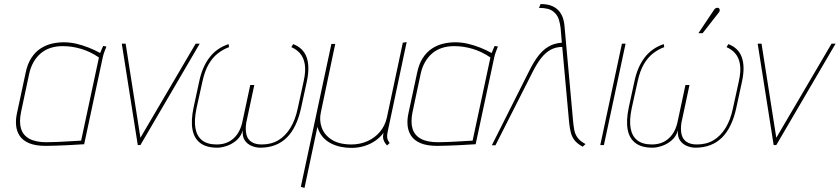

<svg xmlns="http://www.w3.org/2000/svg" viewBox="-20 -717 4150 949"><path d="M506 -487 490 -490Q490 -490 485 -479Q480 -468 475 -455Q448 -470 417.5 -482Q387 -494 356.5 -501Q326 -508 295 -508Q265 -508 235.5 -501Q206 -494 180 -477Q154 -460 134.5 -430Q115 -400 106 -354L64 -158Q57 -127 59.5 -98Q62 -69 77 -46Q92 -23 123.5 -9.5Q155 4 206 4Q228 4 254 3Q280 2 305.5 1Q331 0 351.5 -1.5Q372 -3 384.5 -3.5Q397 -4 396 -4L488 -434Q491 -448 496 -461Q501 -474 506 -487ZM84 -163 124 -351Q131 -384 145.5 -409.5Q160 -435 181 -453Q202 -471 229.5 -480Q257 -489 290 -489Q314 -489 336.5 -485.5Q359 -482 381 -475.5Q403 -469 425 -458.5Q447 -448 469 -433L381 -22Q382 -22 365 -21Q348 -20 321.5 -18.5Q295 -17 265.5 -15.5Q236 -14 210 -14Q157 -14 125.5 -31Q94 -48 84 -81Q74 -114 84 -163Z M582 -501 661 0H674L967 -501H947L674 -36L601 -501Z M1429 -499 1420 -484Q1446 -473 1463.5 -452.5Q1481 -432 1486.5 -399Q1492 -366 1481 -316L1452 -183Q1440 -125 1415.5 -85Q1391 -45 1356 -24Q1321 -3 1274 -3Q1242 -3 1223 -15.5Q1204 -28 1198 -52Q1192 -76 1197 -110L1237 -297H1217L1177 -110Q1169 -76 1151.5 -52Q1134 -28 1109 -15.5Q1084 -3 1051 -3Q1005 -3 979 -23.5Q953 -44 946 -83Q939 -122 951 -180L981 -316Q992 -366 1011 -399Q1030 -432 1056 -452.5Q1082 -473 1112 -484L1110 -499Q1052 -480 1016 -433.5Q980 -387 965 -316L937 -187Q923 -120 931.5 -76Q940 -32 970.5 -9.5Q1001 13 1054 13Q1074 13 1100 4.5Q1126 -4 1148.5 -23Q1171 -42 1180 -73Q1177 -42 1190 -23Q1203 -4 1224.5 4.5Q1246 13 1266 13Q1347 13 1397.5 -37Q1448 -87 1469 -187L1497 -316Q1512 -388 1495.5 -434Q1479 -480 1429 -499Z M1897 -70 1990 -509 1971 -506 1892 -135Q1883 -95 1857.5 -65Q1832 -35 1795.5 -19Q1759 -3 1717 -3Q1657 -3 1620.5 -26Q1584 -49 1570.5 -85.5Q1557 -122 1566 -162L1637 -500H1618L1467 206L1485 212L1549 -90Q1557 -62 1573.5 -42Q1590 -22 1613.5 -9.5Q1637 3 1663.5 8.5Q1690 14 1717 14Q1751 14 1781.5 4.5Q1812 -5 1836 -22Q1860 -39 1876 -61Q1871 -41 1875 -28Q1879 -15 1885 -8Q1891 -1 1893 2L1906 -10Q1899 -19 1896 -27.5Q1893 -36 1893.5 -46Q1894 -56 1897 -70Z M2441 -487 2425 -490Q2425 -490 2420 -479Q2415 -468 2410 -455Q2383 -470 2352.5 -482Q2322 -494 2291.5 -501Q2261 -508 2230 -508Q2200 -508 2170.5 -501Q2141 -494 2115 -477Q2089 -460 2069.5 -430Q2050 -400 2041 -354L1999 -158Q1992 -127 1994.5 -98Q1997 -69 2012 -46Q2027 -23 2058.5 -9.5Q2090 4 2141 4Q2163 4 2189 3Q2215 2 2240.5 1Q2266 0 2286.5 -1.5Q2307 -3 2319.5 -3.5Q2332 -4 2331 -4L2423 -434Q2426 -448 2431 -461Q2436 -474 2441 -487ZM2019 -163 2059 -351Q2066 -384 2080.5 -409.5Q2095 -435 2116 -453Q2137 -471 2164.5 -480Q2192 -489 2225 -489Q2249 -489 2271.5 -485.5Q2294 -482 2316 -475.5Q2338 -469 2360 -458.5Q2382 -448 2404 -433L2316 -22Q2317 -22 2300 -21Q2283 -20 2256.5 -18.5Q2230 -17 2200.5 -15.5Q2171 -14 2145 -14Q2092 -14 2060.5 -31Q2029 -48 2019 -81Q2009 -114 2019 -163Z M2813 -114 2770 -590Q2769 -606 2763.5 -624.5Q2758 -643 2745.5 -659.5Q2733 -676 2710.5 -686.5Q2688 -697 2652 -697L2644 -678Q2692 -678 2713.5 -661Q2735 -644 2742 -621Q2749 -598 2751 -578L2757 -506Q2718 -503 2690 -486Q2662 -469 2640 -440Q2618 -411 2598 -371L2411 1H2429L2612 -360Q2633 -402 2654.5 -429.5Q2676 -457 2701.5 -471Q2727 -485 2759 -485L2793 -112Q2796 -80 2802.5 -58Q2809 -36 2822.5 -20.5Q2836 -5 2860 8L2874 -5Q2846 -20 2834 -37.5Q2822 -55 2818.5 -74.5Q2815 -94 2813 -114Z M2947 0H2965L3072 -501H3054Z M3580 -499 3571 -484Q3597 -473 3614.5 -452.5Q3632 -432 3637.5 -399Q3643 -366 3632 -316L3603 -183Q3591 -125 3566.5 -85Q3542 -45 3507 -24Q3472 -3 3425 -3Q3393 -3 3374 -15.5Q3355 -28 3349 -52Q3343 -76 3348 -110L3388 -297H3368L3328 -110Q3320 -76 3302.5 -52Q3285 -28 3260 -15.5Q3235 -3 3202 -3Q3156 -3 3130 -23.5Q3104 -44 3097 -83Q3090 -122 3102 -180L3132 -316Q3143 -366 3162 -399Q3181 -432 3207 -452.5Q3233 -473 3263 -484L3261 -499Q3203 -480 3167 -433.5Q3131 -387 3116 -316L3088 -187Q3074 -120 3082.5 -76Q3091 -32 3121.5 -9.5Q3152 13 3205 13Q3225 13 3251 4.5Q3277 -4 3299.5 -23Q3322 -42 3331 -73Q3328 -42 3341 -23Q3354 -4 3375.5 4.5Q3397 13 3417 13Q3498 13 3548.5 -37Q3599 -87 3620 -187L3648 -316Q3663 -388 3646.5 -434Q3630 -480 3580 -499ZM3531 -653Q3535 -657 3536.5 -661.5Q3538 -666 3537 -670.5Q3536 -675 3532 -677Q3529 -679 3524.5 -678.5Q3520 -678 3516 -675.5Q3512 -673 3509 -668L3432 -553H3453Z M3725 -501 3804 0H3817L4110 -501H4090L3817 -36L3744 -501Z"/></svg>

Font: Advent Pro Thin
Style: Italic
Weight: 250
Italic angle: -12°
Version: Version 3.000